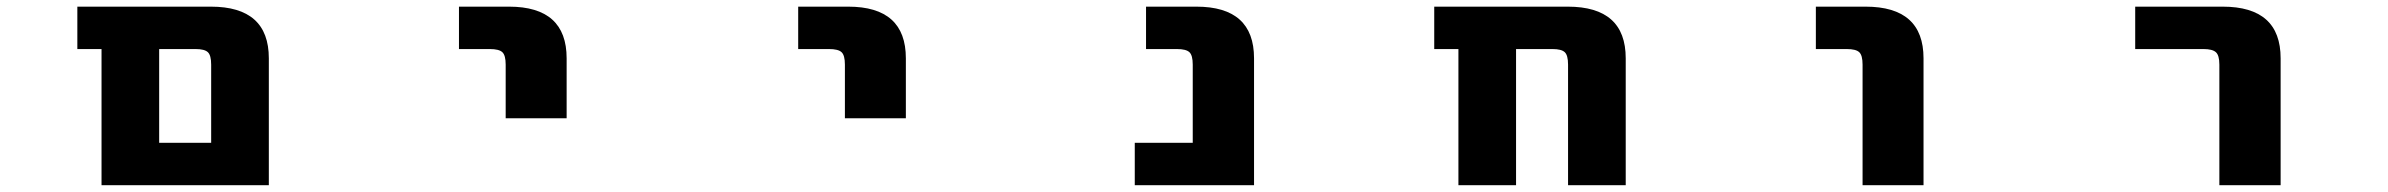

<svg xmlns="http://www.w3.org/2000/svg" viewBox="-20 -544 7040 566"><path d="M442.4 2H279.3V-399.4H208V-524.4H601.6Q772.5 -524.4 772.5 -372.1V2ZM602.5 -353.5Q602.5 -380.9 592.8 -390.1Q583 -399.4 556.6 -399.4H449.2V-123H602.5Z M1333 -399.4V-524.4H1480.5Q1650.4 -524.4 1650.4 -372.1V-195.3H1470.7V-353.5Q1470.7 -380.9 1460.9 -390.1Q1451.2 -399.4 1423.8 -399.4Z M2333 -399.4V-524.4H2480.5Q2650.4 -524.4 2650.4 -372.1V-195.3H2470.7V-353.5Q2470.7 -380.9 2460.9 -390.1Q2451.2 -399.4 2423.8 -399.4Z M3325.2 2V-123H3496.1V-353.5Q3496.1 -380.9 3486.3 -390.1Q3476.6 -399.4 3449.2 -399.4H3358.4V-524.4H3506.8Q3676.8 -524.4 3676.8 -372.1V2Z M4602.5 -353.5Q4602.5 -380.9 4592.8 -390.1Q4583 -399.4 4556.6 -399.4H4449.2V2H4279.3V-399.4H4208V-524.4H4601.6Q4772.5 -524.4 4772.5 -372.1V2H4602.5Z M5333 -399.4V-524.4H5479.5Q5650.4 -524.4 5650.4 -372.1V2H5470.7V-353.5Q5470.7 -380.9 5460.9 -390.1Q5451.2 -399.4 5423.8 -399.4Z M6274.4 -399.4V-524.4H6532.2Q6703.1 -524.4 6703.1 -372.1V2H6522.5V-353.5Q6522.5 -380.9 6512.2 -390.1Q6502 -399.4 6475.6 -399.4Z"/></svg>

Font: Gen Shin Gothic Monospace Heavy
Style: Bold
Weight: 800
Designer: [Source Han Sans]
Ryoko NISHIZUKA  (kana & ideographs); Paul D. Hunt (Latin, Greek & Cyrillic); Wenlong ZHANG  (bopomofo
Version: Version 1.002.20150607